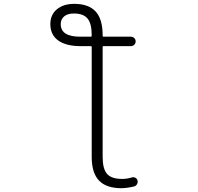

<svg xmlns="http://www.w3.org/2000/svg" viewBox="-20 -784 1040 1011"><path d="M458 -590.8Q462.9 -590.8 462.9 -595.7V-598.6Q462.9 -660.2 440.9 -686.5Q418.9 -712.9 369.1 -712.9Q335.9 -712.9 317.9 -697.8Q299.8 -682.6 299.8 -657.2Q299.8 -590.8 402.3 -590.8Q403.3 -590.8 405.3 -590.8ZM520.5 42Q520.5 105.5 543.9 131.8Q567.4 158.2 623 158.2Q648.4 158.2 673.8 150.4Q683.6 147.5 692.4 151.9Q701.2 156.2 704.1 166Q705.1 168.9 705.1 172.9Q705.1 178.7 702.1 184.6Q697.3 194.3 687.5 197.3Q653.3 206.1 620.1 207Q540 207 501.5 167Q462.9 127 462.9 42V-537.1Q462.9 -541 458 -541H405.3Q328.1 -541 286.6 -570.8Q245.1 -600.6 245.1 -657.2Q245.1 -706.1 279.3 -734.9Q313.5 -763.7 371.1 -763.7Q446.3 -763.7 483.4 -723.6Q520.5 -683.6 520.5 -598.6V-595.7Q520.5 -590.8 524.4 -590.8H668.9Q679.7 -590.8 687 -583.5Q694.3 -576.2 694.3 -565.9Q694.3 -555.7 687 -548.3Q679.7 -541 668.9 -541H524.4Q520.5 -541 520.5 -537.1Z"/></svg>

Font: Gen Jyuu Gothic L Monospace Light
Style: Regular
Weight: 300
Designer: [Source Han Sans]
Ryoko NISHIZUKA  (kana & ideographs); Paul D. Hunt (Latin, Greek & Cyrillic); Wenlong ZHANG  (bopomofo
Version: Version 1.002.20150607